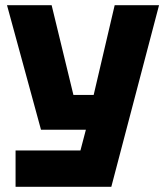

<svg xmlns="http://www.w3.org/2000/svg" viewBox="-20 -580 640 740"><path d="M40 140V0H290L311 -80H138L7 -560H179L263 -214H341L422 -560H593L409 140Z"/></svg>

Font: Tektur
Style: Bold
Weight: 700
Designer: Adam Jagosz
Foundry: Adam Jagosz
Version: Version 1.005;gftools[0.9.30]